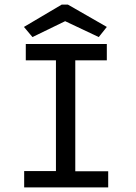

<svg xmlns="http://www.w3.org/2000/svg" viewBox="-20 -814 590 834"><path d="M85 0V-71H223V-552H92V-623H444V-552H307V-70H450V0ZM121 -653 84 -697 248 -794H275L444 -697L409 -653L263 -722Z"/></svg>

Font: Inconsolata SemiExpanded Medium
Style: Regular
Weight: 500
Width: 6
Monospace: yes
Designer: Raph Levien, Cyreal, Brenton Simpson
Foundry: Raph Levien, Cyreal, Google
Version: Version 3.001; ttfautohint (v1.8.2.53-6de2)